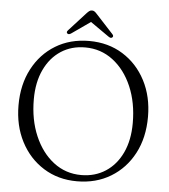

<svg xmlns="http://www.w3.org/2000/svg" viewBox="-59 -923 874 991"><g transform="rotate(5 378.0 -427.5)"><path d="M377.5 -712.5Q476 -712.5 551.8 -665.2Q627.5 -618 670.2 -535.8Q713 -453.5 713 -348.5Q713 -240.5 670 -159Q627 -77.5 551 -31.5Q475 14.5 376 14.5Q278.5 14.5 203 -32.8Q127.5 -80 84.8 -162.5Q42 -245 42 -351Q42 -457.5 84.8 -539Q127.5 -620.5 203 -666.5Q278.5 -712.5 377.5 -712.5ZM637.5 -310Q637.5 -415.5 601.8 -498.8Q566 -582 503.2 -629.8Q440.5 -677.5 359.5 -677.5Q288 -677.5 233.8 -642Q179.5 -606.5 148.8 -541.5Q118 -476.5 118 -388Q118 -282 153.8 -198.8Q189.5 -115.5 252 -67.5Q314.5 -19.5 395.5 -19.5Q466.5 -19.5 521.2 -55Q576 -90.5 606.8 -155.8Q637.5 -221 637.5 -310ZM493 -740.5Q486 -735 474 -743.5L377.5 -811L281 -743.5Q268.5 -735 261.5 -740.5Q253 -747.5 263 -758L351 -854.5Q358 -862 363.8 -866.2Q369.5 -870.5 377.5 -870.5Q385.5 -870.5 391.2 -866.2Q397 -862 403.5 -854.5L492.5 -758Q502 -747.5 493 -740.5Z"/></g></svg>

Font: Fraunces 72pt Soft Light
Style: Regular
Weight: 300
Version: Version 1.000;[b76b70a41]